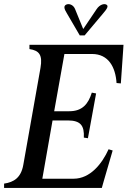

<svg xmlns="http://www.w3.org/2000/svg" viewBox="-40 -919 624 939"><path d="M-20 0H458L467 -32L511 -183L491 -189C459 -118 401 -45 320 -45H167L217 -330H291C355 -330 373 -304 370 -246L390 -243L409 -347L411 -358L430 -462L409 -466C392 -411 363 -375 299 -375H225L275 -655H410C491 -655 525 -590 530 -513L551 -511L562 -669L564 -700H104V-679C152 -672 169 -650 158 -587L74 -113C63 -50 28 -28 -20 -21ZM283 -896C270 -889 274 -875 287 -854L350 -746H374L464 -853C483 -875 492 -889 481 -896C470 -903 448 -897 433 -875L367 -777L327 -875C318 -897 296 -903 283 -896Z"/></svg>

Font: RL Madena Oblique
Style: Regular
Weight: 400
Italic angle: -10°
Designer: I Kadek Wantara Putra
Foundry: Roughlines ID
Version: Version 1.000;Glyphs 3.1.2 (3151)